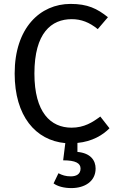

<svg xmlns="http://www.w3.org/2000/svg" viewBox="-20 -721 600 982"><path d="M55 -345C55 -127 162 -3 314 11L303 99C367 99 392 114 392 141C392 170 370 181 342 181C316 181 298 175 279 165L254 217C274 232 307 241 345 241C413 241 469 207 469 141C469 100 444 62 376 56V10C452 3 507 -31 540 -65L493 -125C454 -96 411 -68 346 -68C239 -68 156 -146 156 -345C156 -553 243 -623 347 -623C395 -623 437 -607 480 -572L532 -633C477 -677 428 -701 341 -701C185 -701 55 -578 55 -345Z"/></svg>

Font: FiraGO Unicode
Style: Regular
Weight: 400
Designer: bBox Type
Foundry: bBox Type GmbH
Version: Version 1.001;PS 001.001;hotconv 1.0.88;makeotf.lib2.5.64775